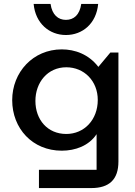

<svg xmlns="http://www.w3.org/2000/svg" viewBox="-20 -762 685 976"><path d="M315 -584C400 -584 470 -643 479 -742H393C385 -686 355 -661 315 -661C276 -661 245 -686 237 -742H151C160 -643 231 -584 315 -584ZM178 194H444C535 194 582 151 582 59V-495H541L480 -422C431 -486 361 -511 294 -511C148 -511 42 -395 42 -253C42 -109 145 4 294 4C363 4 432 -21 471 -80V101H178ZM317 -81C222 -81 160 -153 160 -249C160 -343 222 -420 317 -420C408 -420 477 -350 477 -254C477 -153 408 -81 317 -81Z"/></svg>

Font: LaHaus Display SemiBold
Style: Regular
Weight: 600
Designer: We are Make, BastardaType, Dalton Maag Ltd
Foundry: BastardaType, Dalton Maag Ltd
Version: Version 3.100;Glyphs 3.3 (3331)